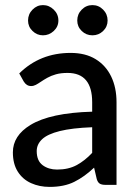

<svg xmlns="http://www.w3.org/2000/svg" viewBox="-20 -725 540 753"><path d="M174.5 8Q134.5 8 101.8 -6.8Q69 -21.5 49.8 -51.8Q30.5 -82 30.5 -127.5Q30.5 -193 99.5 -235Q177.5 -282.5 341.5 -287V-324Q341.5 -439 245 -439Q218.5 -439 199.2 -433.5Q180 -428 165.8 -420Q151.5 -412 140.5 -404.5Q129.5 -397 120.5 -392.2Q111.5 -387.5 102 -387.5Q84 -387.5 73 -405.5L55.5 -437Q137 -517.5 257 -517.5Q315 -517.5 355 -493Q395 -468.5 416 -425Q437 -381.5 437 -324V0H393.5Q379 0 371.2 -4.8Q363.5 -9.5 359.5 -22.5L349 -67.5Q311 -31.5 271.2 -11.8Q231.5 8 174.5 8ZM204 -60Q248.5 -60 280.8 -77.5Q313 -95 341.5 -125.5V-226Q262.5 -223 214.5 -211Q166.5 -199 145.2 -179Q124 -159 124 -132.5Q124 -94.5 147.2 -77.2Q170.5 -60 204 -60ZM342.5 -586.5Q318 -586.5 300.5 -603.5Q283 -620.5 283 -644.5Q283 -669.5 300.5 -687.2Q318 -705 342.5 -705Q367 -705 384.5 -687.2Q402 -669.5 402 -644.5Q402 -620.5 384.5 -603.5Q367 -586.5 342.5 -586.5ZM148.5 -586.5Q125 -586.5 107.5 -603.5Q90 -620.5 90 -644.5Q90 -669.5 107.5 -687.2Q125 -705 148.5 -705Q172.5 -705 190.8 -687.2Q209 -669.5 209 -644.5Q209 -620.5 190.8 -603.5Q172.5 -586.5 148.5 -586.5Z"/></svg>

Font: Verano Sans Medium
Style: Regular
Weight: 500
Designer: Lukasz Dziedzic with Adam Twardoch and Botio Nikoltchev
Foundry: tyPoland Lukasz Dziedzic
Version: Version 3.001;December 28, 2019;FontCreator 12.0.0.2547 64-b